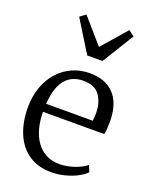

<svg xmlns="http://www.w3.org/2000/svg" viewBox="-160 -951 829 1049"><g transform="rotate(20 254.5 -427.0)"><path d="M270.5 11Q191.5 11 137.8 -26Q84 -63 56.8 -128.8Q29.5 -194.5 29.5 -280Q29.5 -344.5 48.8 -397.8Q68 -451 102.5 -489.5Q137 -528 183.8 -549Q230.5 -570 285.5 -570Q374 -570 424 -519.5Q474 -469 477.5 -372Q477.5 -343.5 476.5 -322Q475.5 -300.5 471.5 -284H115.5Q115.5 -233.5 127 -190Q138.5 -146.5 161.2 -114.2Q184 -82 218 -64Q252 -46 296.5 -46Q339.5 -46 383.5 -61.5Q427.5 -77 450.5 -97L466.5 -60Q447.5 -40.5 416.2 -24.5Q385 -8.5 347 1.2Q309 11 270.5 11ZM116.5 -331H387.5Q389 -339 389.8 -352.5Q390.5 -366 390.5 -375Q390.5 -436.5 361.5 -477.8Q332.5 -519 265.5 -519Q235.5 -519 209.8 -509Q184 -499 164.2 -477Q144.5 -455 132.2 -419Q120 -383 116.5 -331ZM237 -656 123.5 -840 156.5 -865 281.5 -721.5 406.5 -865 439.5 -840 326 -656Z"/></g></svg>

Font: Merriweather Light 18pt Light
Style: Regular
Weight: 300
Version: Version 2.100